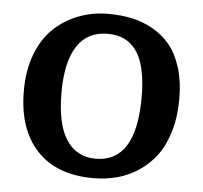

<svg xmlns="http://www.w3.org/2000/svg" viewBox="-46 -620 721 682"><g transform="rotate(5 314.5 -279.0)"><path d="M310.1 14.2Q179.2 14.2 108.6 -61.8Q38.1 -137.7 38.1 -273.9Q38.1 -347.2 60.3 -405Q82.5 -462.9 121.1 -498.8Q159.7 -534.7 208.7 -553.2Q257.8 -571.8 314 -571.8Q358.9 -571.8 397.9 -563.5Q437 -555.2 473.1 -534.9Q509.3 -514.6 534.9 -483.4Q560.5 -452.1 575.7 -403.6Q590.8 -355 590.8 -293Q590.8 -228.5 575.2 -176.3Q559.6 -124 533.2 -89.1Q506.8 -54.2 470.7 -30.5Q434.6 -6.8 394.3 3.7Q354 14.2 310.1 14.2ZM313 -55.2Q457 -55.2 457 -287.1Q457 -335.4 450.2 -372.3Q443.4 -409.2 431.2 -433.3Q418.9 -457.5 401.1 -472.9Q383.3 -488.3 362.8 -494.6Q342.3 -501 316.9 -501Q245.1 -501 208.5 -444.3Q171.9 -387.7 171.9 -279.8Q171.9 -166 208.5 -110.6Q245.1 -55.2 313 -55.2Z"/></g></svg>

Font: Literata Book SemiBold
Style: Regular
Weight: 600
Designer: Latin by Veronika Burian and Jose Scaglione. Greek by Irene Vlachou. Cyrillic by Vera Evstafieva
Foundry: TypeTogether
Version: Version 2.003;PS 002.003;hotconv 1.0.88;makeotf.lib2.5.64775